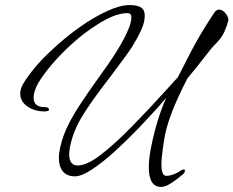

<svg xmlns="http://www.w3.org/2000/svg" viewBox="-20 -653 924 760"><path d="M618 87Q569 87 569 9Q569 -21 576 -59.5Q583 -98 593.5 -137.5Q604 -177 616 -211Q628 -245 638 -266Q619 -243 592 -213.5Q565 -184 530 -147Q483 -98 434.5 -54Q386 -10 344.5 17.5Q303 45 277 45Q245 45 229 25.5Q213 6 213 -28Q213 -49 221 -81Q231 -120 249.5 -157.5Q268 -195 296.5 -238.5Q325 -282 365 -338Q416 -408 438 -444Q439 -446 448.5 -461Q458 -476 470 -498.5Q482 -521 491 -544Q500 -567 500 -584Q500 -601 485 -601Q434 -601 364 -555Q316 -525 270 -484Q224 -443 187.5 -400.5Q151 -358 130 -322Q113 -290 113 -267Q113 -229 156 -229Q174 -229 174 -219Q174 -215 170 -214Q164 -212 157 -212Q116 -212 88 -232Q60 -252 60 -283Q60 -300 71 -320Q88 -349 116 -383Q144 -417 184 -454Q237 -504 294 -544.5Q351 -585 403.5 -609Q456 -633 493 -633Q523 -633 538 -623.5Q553 -614 553 -591Q553 -566 540 -536.5Q527 -507 503 -468Q493 -452 471.5 -423Q450 -394 418 -351Q353 -267 315 -208.5Q277 -150 262 -93Q254 -63 254 -42Q254 2 288 2Q323 2 376.5 -38.5Q430 -79 498 -148Q566 -217 642 -301Q659 -320 669.5 -331.5Q680 -343 684 -347L708 -394Q732 -442 751 -476.5Q770 -511 788.5 -541Q807 -571 829 -604Q837 -615 847 -615Q862 -615 874.5 -598Q887 -581 883 -569Q878 -550 868 -527Q858 -504 835 -481L834 -480Q817 -463 790 -427.5Q763 -392 722 -343Q700 -301 680 -256Q660 -211 647 -170.5Q634 -130 630 -100Q629 -96 627.5 -86Q626 -76 624 -60Q622 -44 620.5 -29.5Q619 -15 619 -1Q619 43 638 43Q652 43 668 37Q684 31 694 23Q702 18 706 18Q711 16 711 20Q712 21 712 23Q712 30 703 38Q683 55 659 71Q635 87 618 87Z"/></svg>

Font: Allison
Style: Regular
Weight: 400
Designer: Robert E. Leuschke
Foundry: Robert E. Leuschke
Version: Version 1.010; ttfautohint (v1.8.3)